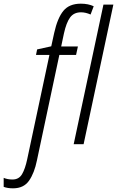

<svg xmlns="http://www.w3.org/2000/svg" viewBox="-141 -785 637 1045"><path d="M-70 240Q-12 240 17 198.5Q46 157 60 88L182 -486H273L283 -532H192L207 -603Q220 -662 240.5 -690Q261 -718 300 -718Q325 -718 352 -706L369 -751Q339 -765 299 -765Q236 -765 204 -726Q172 -687 154 -606L138 -533L61 -516L55 -486H128L7 82Q-4 134 -21 163Q-38 192 -73 192Q-100 192 -121 183V232Q-100 240 -70 240ZM260 0 422 -760H476L314 0Z"/></svg>

Font: Noto Sans Display SemiCondensed Light
Style: Italic
Weight: 300
Width: 4
Italic angle: -12°
Designer: Monotype Design Team
Foundry: Monotype Imaging Inc.
Version: Version 1.900